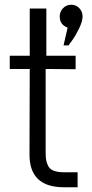

<svg xmlns="http://www.w3.org/2000/svg" viewBox="-20 -786 385 807"><path d="M264.2 -669.9Q231 -682.1 231 -716.8Q231 -736.8 244.9 -751.5Q258.8 -766.1 279.8 -766.1Q299.8 -766.1 313.5 -751.5Q327.1 -736.8 327.1 -716.8Q327.1 -696.8 312.5 -666.5Q297.9 -636.2 283.2 -616.2L268.1 -595.2H247.1ZM248 1Q104 1 104 -136.2L105 -496.1H21V-551.8H105V-750H174.8V-551.8H297.9V-495.1L171.9 -496.1V-146Q171.9 -126 173.8 -114Q175.8 -102.1 182.4 -88.6Q189 -75.2 205.6 -68.6Q222.2 -62 248 -62H306.2V1Z"/></svg>

Font: Oakes Grotesk
Style: Light
Weight: 300
Designer: Samuel Oakes
Foundry: Samuel Oakes
Version: Version 1.0 | wf-rip DC20170320